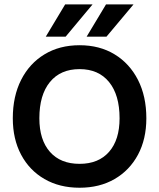

<svg xmlns="http://www.w3.org/2000/svg" viewBox="-20 -872 744 900"><path d="M606 -851.5 479 -700H386L477 -851.5ZM414 -851.5 287.5 -700H194.5L285.5 -851.5ZM40 -317.5Q40 -420.5 79 -497.5Q118 -574.5 188.5 -617.2Q259 -660 353 -660Q447 -660 517.2 -617.2Q587.5 -574.5 626.8 -497.5Q666 -420.5 666 -317.5Q666 -220 626.8 -146.8Q587.5 -73.5 517.2 -32.8Q447 8 353 8Q259 8 188.5 -32.8Q118 -73.5 79 -146.8Q40 -220 40 -317.5ZM540.5 -317.5Q540.5 -427 491.2 -487.5Q442 -548 353 -548Q263.5 -548 214 -487.5Q164.5 -427 164.5 -317.5Q164.5 -216.5 214 -160.2Q263.5 -104 353 -104Q442 -104 491.2 -160.2Q540.5 -216.5 540.5 -317.5Z"/></svg>

Font: Overused Grotesk SemiBold
Style: Regular
Weight: 610
Version: Version 0.004